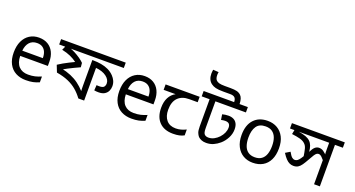

<svg xmlns="http://www.w3.org/2000/svg" viewBox="-53 -1649 4426 2395"><g transform="rotate(20 2160.0 -451.0)"><path d="M292 -546Q361 -546 410.5 -516Q460 -486 486.5 -431.5Q513 -377 513 -304V-251H146Q148 -160 192.5 -112.5Q237 -65 317 -65Q368 -65 407.5 -74.5Q447 -84 489 -102V-25Q448 -7 408 1.5Q368 10 313 10Q237 10 178.5 -21Q120 -52 87.5 -113.5Q55 -175 55 -264Q55 -352 84.5 -415Q114 -478 167.5 -512Q221 -546 292 -546ZM291 -474Q228 -474 191.5 -433.5Q155 -393 148 -321H421Q421 -367 407 -401Q393 -435 364.5 -454.5Q336 -474 291 -474Z M1412 -622V-551H694L678 -560Q720 -550 762.5 -528Q805 -506 841.5 -480.5Q878 -455 900 -432L905 -376Q869 -360 829.5 -341Q790 -322 753.5 -303Q717 -284 689 -265L678 -282Q756 -266 815 -241Q874 -216 921 -181Q968 -146 1011 -99Q1010 -116 1009.5 -134Q1009 -152 1009 -171V-510H1022Q1077 -510 1128.5 -501Q1180 -492 1224.5 -471Q1269 -450 1303 -414Q1327 -389 1341.5 -357.5Q1356 -326 1356 -288Q1356 -255 1342.5 -225.5Q1329 -196 1299 -177Q1269 -158 1219 -158Q1204 -158 1189.5 -159Q1175 -160 1161 -163L1166 -234Q1172 -233 1181 -232.5Q1190 -232 1200 -232Q1249 -232 1263.5 -251Q1278 -270 1278 -296Q1278 -347 1226.5 -386Q1175 -425 1086 -434V0H1009Q968 -56 918.5 -98Q869 -140 803.5 -168.5Q738 -197 648 -212L612 -303Q643 -324 677 -343Q711 -362 746.5 -380Q782 -398 816 -414Q778 -443 728.5 -465.5Q679 -488 612 -502L643 -570L645 -551H554V-622Z M1694 -546Q1763 -546 1812.5 -516Q1862 -486 1888.5 -431.5Q1915 -377 1915 -304V-251H1548Q1550 -160 1594.5 -112.5Q1639 -65 1719 -65Q1770 -65 1809.5 -74.5Q1849 -84 1891 -102V-25Q1850 -7 1810 1.5Q1770 10 1715 10Q1639 10 1580.5 -21Q1522 -52 1489.5 -113.5Q1457 -175 1457 -264Q1457 -352 1486.5 -415Q1516 -478 1569.5 -512Q1623 -546 1694 -546ZM1693 -474Q1630 -474 1593.5 -433.5Q1557 -393 1550 -321H1823Q1823 -367 1809 -401Q1795 -435 1766.5 -454.5Q1738 -474 1693 -474Z M2267 10Q2149 10 2084 -57Q2019 -124 2019 -245Q2019 -325 2048 -380.5Q2077 -436 2131 -465H1972V-537H2424V-465H2311Q2217 -465 2163.5 -411.5Q2110 -358 2110 -252Q2110 -165 2153 -114.5Q2196 -64 2276 -64Q2313 -64 2347 -73.5Q2381 -83 2413 -99V-21Q2384 -5 2349 2.5Q2314 10 2267 10Z M3033 -622V-551H2628V-205Q2628 -161 2633 -143Q2638 -125 2645 -117Q2663 -96 2700 -96Q2739 -96 2774 -115Q2809 -134 2835 -162Q2864 -193 2879.5 -228Q2895 -263 2895 -299Q2895 -331 2879 -347.5Q2863 -364 2826 -364Q2814 -364 2800 -362Q2786 -360 2773 -357L2762 -428Q2781 -433 2801.5 -436Q2822 -439 2845 -439Q2882 -439 2911 -425Q2940 -411 2956.5 -381Q2973 -351 2973 -303Q2973 -244 2944 -188.5Q2915 -133 2871 -95Q2834 -63 2790.5 -43.5Q2747 -24 2695 -24Q2658 -24 2631.5 -35Q2605 -46 2588 -63Q2572 -82 2561.5 -109Q2551 -136 2551 -191V-551H2446V-622ZM2851 -622Q2850 -663 2831.5 -681Q2813 -699 2771 -699H2677Q2612 -699 2576.5 -708Q2541 -717 2516 -736Q2489 -756 2475.5 -787.5Q2462 -819 2462 -859Q2462 -872 2463.5 -884.5Q2465 -897 2467 -912L2541 -907Q2539 -896 2538 -887.5Q2537 -879 2537 -869Q2537 -847 2541.5 -830Q2546 -813 2556 -802Q2570 -786 2596.5 -778.5Q2623 -771 2672 -771H2750Q2803 -771 2834 -763Q2865 -755 2887 -734Q2904 -718 2913 -690.5Q2922 -663 2923 -622Z M3574 -269Q3574 -180 3543.5 -117.5Q3513 -55 3457 -22.5Q3401 10 3324 10Q3253 10 3197.5 -22.5Q3142 -55 3110 -117.5Q3078 -180 3078 -269Q3078 -402 3145 -474Q3212 -546 3327 -546Q3400 -546 3455.5 -513.5Q3511 -481 3542.5 -419.5Q3574 -358 3574 -269ZM3169 -269Q3169 -206 3185.5 -159.5Q3202 -113 3237 -88Q3272 -63 3326 -63Q3380 -63 3415 -88Q3450 -113 3466.5 -159.5Q3483 -206 3483 -269Q3483 -333 3466 -378Q3449 -423 3414.5 -447.5Q3380 -472 3325 -472Q3243 -472 3206 -418Q3169 -364 3169 -269Z M4320 -622V-551H4215V0H4138V-353L4161 -290Q4130 -331 4107.5 -353Q4085 -375 4064 -375Q4050 -375 4038 -367Q4026 -359 4011 -336.5Q3996 -314 3971 -268Q3944 -219 3922 -187.5Q3900 -156 3875.5 -141.5Q3851 -127 3816 -127Q3789 -127 3764.5 -138Q3740 -149 3715.5 -174.5Q3691 -200 3663 -244L3724 -281Q3751 -233 3769 -218Q3787 -203 3808 -203Q3825 -203 3840.5 -213.5Q3856 -224 3874.5 -250Q3893 -276 3917 -321L3940 -354Q3966 -408 3990 -428.5Q4014 -449 4043 -449Q4076 -449 4102.5 -430.5Q4129 -412 4164 -374L4144 -373Q4140 -396 4139 -416.5Q4138 -437 4138 -458V-551H3618V-622ZM3899 -271Q3889 -339 3878.5 -379Q3868 -419 3842 -441Q3817 -464 3774 -475.5Q3731 -487 3666 -495L3681 -571L3735 -551Q3792 -542 3830 -528Q3868 -514 3891.5 -491.5Q3915 -469 3927 -436Q3939 -403 3943 -356Z"/></g></svg>

Font: bangla115
Style: Regular
Weight: 400
Designer: Jelle Bosma - Monotype Design Team
Foundry: Monotype Imaging Inc.
Version: Version 2.003